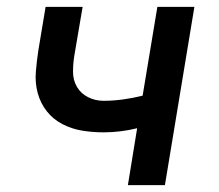

<svg xmlns="http://www.w3.org/2000/svg" viewBox="-20 -540 640 560"><path d="M353 0 380 -166Q356 -160 331 -157Q306 -154 282 -154Q250 -154 219.5 -159Q189 -164 162 -178Q135 -192 116.5 -215.5Q98 -239 90 -268.5Q82 -298 84.5 -330Q87 -362 92 -394L113 -520H221L197 -379Q193 -355 193 -330.5Q193 -306 204.5 -286.5Q216 -267 237 -256.5Q258 -246 282 -246Q310 -246 339 -250Q368 -254 396 -261L439 -520H547L461 0Z"/></svg>

Font: Iosevka Aile Semibold
Style: Italic
Weight: 600
Italic angle: -9°
Designer: Belleve Invis
Foundry: Belleve Invis
Version: Version 31.1.0; ttfautohint (v1.8.4)